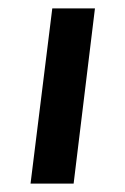

<svg xmlns="http://www.w3.org/2000/svg" viewBox="-20 -439 300 459"><path d="M105 -419H207L156 0H53Z"/></svg>

Font: Josefin Sans Thin Medium
Style: Italic
Weight: 500
Italic angle: -7°
Version: Version 2.000